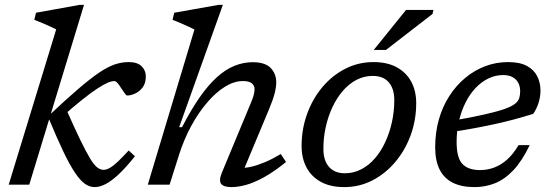

<svg xmlns="http://www.w3.org/2000/svg" viewBox="-20 -754 2248 784"><path d="M323 -734 99.5 0H15.5L209.5 -634Q200.5 -638.5 185 -645.8Q169.5 -653 152 -660.2Q134.5 -667.5 120 -673L127 -702L304.5 -734ZM177.5 -274 180.5 -283Q249.5 -348 298.8 -390.2Q348 -432.5 383.8 -456.8Q419.5 -481 448.2 -490.8Q477 -500.5 505.5 -500.5Q541 -500.5 558.2 -483.5Q575.5 -466.5 575.5 -442Q575.5 -414 562.2 -396.8Q549 -379.5 531.2 -371.8Q513.5 -364 499.5 -364Q495.5 -364 489.2 -373Q483 -382 474.5 -394.5Q467 -407 459.8 -415Q452.5 -423 446.5 -423Q435.5 -423 418.8 -415.8Q402 -408.5 376.5 -391.8Q351 -375 315.2 -346.5Q279.5 -318 230.5 -275L249 -311Q283.5 -233 307.2 -184Q331 -135 347.2 -108Q363.5 -81 376.5 -70.8Q389.5 -60.5 402.5 -60.5Q415 -60.5 429.5 -69Q444 -77.5 462.8 -95.5Q481.5 -113.5 505.5 -139.5L531 -116Q492 -67 461.8 -39.5Q431.5 -12 408.5 -1Q385.5 10 366.5 10Q346 10 326.8 -3.5Q307.5 -17 286 -49Q264.5 -81 238.2 -136Q212 -191 177.5 -274Z M710.5 -120 672.5 0H583.5L774 -633.5Q765 -638.5 749.5 -645.5Q734 -652.5 716.5 -660Q699 -667.5 684.5 -673L691.5 -702L871.5 -734H890L711.5 -234.5L723.5 -235Q760 -306 795.2 -356.5Q830.5 -407 865.8 -438.8Q901 -470.5 937.2 -485.2Q973.5 -500 1012 -500Q1062.5 -500 1085.2 -476.5Q1108 -453 1108 -417.5Q1108 -398.5 1101.5 -372.8Q1095 -347 1078 -306.5L967 -41L959.5 -68.5Q981.5 -67.5 1007.2 -73.5Q1033 -79.5 1063 -92.2Q1093 -105 1126.5 -125L1148 -92.5Q1098.5 -52.5 1057.5 -30Q1016.5 -7.5 984 1.2Q951.5 10 925 10Q893 10 882.8 -3.5Q872.5 -17 887 -51.5L1002 -328Q1012 -351 1015.8 -365.2Q1019.5 -379.5 1019.5 -389.5Q1019.5 -405 1008 -414Q996.5 -423 971.5 -423Q936 -423 898.5 -399.8Q861 -376.5 825.5 -335Q790 -293.5 760.2 -238.5Q730.5 -183.5 710.5 -120Z M1505 -500.5Q1561.5 -500.5 1600.2 -479.2Q1639 -458 1659.2 -420.5Q1679.5 -383 1679.5 -333Q1679.5 -264 1657 -202.2Q1634.5 -140.5 1594.2 -92.8Q1554 -45 1500.8 -17.5Q1447.5 10 1385.5 10Q1329.5 10 1290.5 -11.2Q1251.5 -32.5 1231.5 -70.2Q1211.5 -108 1211.5 -158Q1211.5 -226.5 1233.8 -288.2Q1256 -350 1296.2 -398Q1336.5 -446 1389.8 -473.2Q1443 -500.5 1505 -500.5ZM1388 -46.5Q1424 -46.5 1455.2 -62.8Q1486.5 -79 1511.2 -107.8Q1536 -136.5 1553.5 -174.5Q1571 -212.5 1580.5 -256Q1590 -299.5 1590 -344.5Q1590 -392.5 1567.2 -418.2Q1544.5 -444 1502.5 -444Q1466.5 -444 1435.5 -427.8Q1404.5 -411.5 1379.8 -382.8Q1355 -354 1337.2 -316Q1319.5 -278 1310 -234.8Q1300.5 -191.5 1300.5 -146Q1300.5 -98.5 1323.5 -72.5Q1346.5 -46.5 1388 -46.5ZM1506 -550 1638 -713.5H1750L1746 -697L1556 -550Z M2034.5 -447.5Q2003 -447.5 1974.5 -433.8Q1946 -420 1922.2 -395Q1898.5 -370 1881.2 -335.8Q1864 -301.5 1854.2 -260.5Q1844.5 -219.5 1844.5 -174.5Q1844.5 -109.5 1868.2 -84.5Q1892 -59.5 1940 -59.5Q1970 -59.5 1997.8 -69.8Q2025.5 -80 2050.5 -102.2Q2075.5 -124.5 2097.5 -161.5H2143Q2112 -97 2076.8 -59.5Q2041.5 -22 2001.8 -6Q1962 10 1918 10Q1864.5 10 1828.8 -8Q1793 -26 1775 -62Q1757 -98 1757 -152.5Q1757 -213 1772 -266Q1787 -319 1814.8 -362Q1842.5 -405 1879.8 -436Q1917 -467 1961.5 -483.8Q2006 -500.5 2054.5 -500.5Q2102.5 -500.5 2131.5 -484.8Q2160.5 -469 2173.8 -442.5Q2187 -416 2187 -383.5Q2187 -359 2178.8 -333.2Q2170.5 -307.5 2157 -289Q2117 -276.5 2075.8 -265.5Q2034.5 -254.5 1993.5 -245.8Q1952.5 -237 1913 -229.8Q1873.5 -222.5 1836.5 -217L1839.5 -263Q1914.5 -276.5 1963.2 -287.8Q2012 -299 2040.8 -309.2Q2069.5 -319.5 2083 -330.2Q2096.5 -341 2100.2 -353.5Q2104 -366 2104 -381Q2104 -401.5 2096 -416.2Q2088 -431 2072.8 -439.2Q2057.5 -447.5 2034.5 -447.5Z"/></svg>

Font: Newsreader 9pt
Style: Italic
Weight: 400
Italic angle: -17°
Designer: Hugues Gentile
Foundry: Production Type
Version: Version 1.003